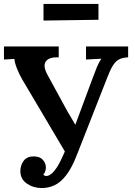

<svg xmlns="http://www.w3.org/2000/svg" viewBox="-20 -935 682 971"><path d="M191 16Q149 16 116 -6.5Q83 -29 83 -70Q83 -99 99.5 -121.5Q116 -144 150 -144Q181 -144 196.5 -127Q212 -110 212 -88Q212 -68 199 -51Q206 -45 214 -45Q238 -45 266 -86Q282 -109 308 -169L92 -534Q76 -562 65 -590.5Q54 -619 53 -637L0 -634V-700H277V-645Q227 -647 211.5 -624Q196 -601 220 -557L310 -392Q321 -371 335.5 -347.5Q350 -324 361 -304Q379 -353 401 -412Q423 -471 449 -541Q459 -569 470 -595.5Q481 -622 493 -638L415 -634V-700H628V-645Q600 -644 582 -634.5Q564 -625 550 -602Q536 -579 521 -539L369 -152Q343 -85 314.5 -48.5Q286 -12 255.5 2Q225 16 191 16ZM200 -831V-915H478V-835Z"/></svg>

Font: Lora SemiBold
Style: Regular
Weight: 600
Designer: Olga Karpushina, Alexei Vanyashin (Cyrillic)
Foundry: Cyreal
Version: Version 3.011; ttfautohint (v1.8.4.7-5d5b)